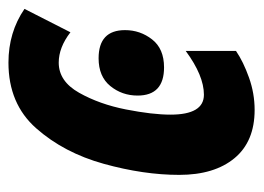

<svg xmlns="http://www.w3.org/2000/svg" viewBox="-132 -496 608 443"><g transform="rotate(90 171.5 -274.0)"><path d="M170 -288Q170 -349 105 -349Q62 -349 40.5 -321.5Q19 -294 19 -259Q19 -198 84 -198Q126 -198 148 -225Q170 -252 170 -288ZM353 -384Q353 -465 314.5 -511.5Q276 -558 203 -558Q165 -558 128.5 -545Q92 -532 67 -515V-399Q124 -441 168 -441Q214 -441 214 -364Q214 -322 202 -261Q190 -200 163.5 -153Q137 -106 94 -106Q59 -106 24 -133L-30 -27Q24 10 94 10Q189 10 245.5 -54Q302 -118 327.5 -210Q353 -302 353 -384Z"/></g></svg>

Font: Noto Sans UI Condensed ExtraBold
Style: Italic
Weight: 800
Width: 3
Designer: Monotype Design Team
Foundry: Monotype Imaging Inc.
Version: 1.001